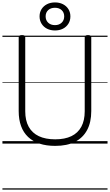

<svg xmlns="http://www.w3.org/2000/svg" viewBox="-20 -1183 906 1582"><path d="M435 19Q362 19 306 0.5Q250 -18 211.5 -54.5Q173 -91 153.5 -144.5Q134 -198 134 -268V-875Q134 -885 140.5 -889.5Q147 -894 161 -894Q176 -894 182 -889.5Q188 -885 188 -875V-266Q188 -190 216.5 -138.5Q245 -87 300 -61Q355 -35 435 -35Q514 -35 568 -61Q622 -87 650 -138.5Q678 -190 678 -266V-875Q678 -885 684.5 -889.5Q691 -894 705 -894Q732 -894 732 -875V-268Q732 -175 697.5 -111Q663 -47 597.5 -14Q532 19 435 19ZM433 -932Q396 -932 367.5 -946.5Q339 -961 322.5 -987.5Q306 -1014 306 -1048Q306 -1082 322.5 -1108Q339 -1134 367.5 -1148.5Q396 -1163 433 -1163Q470 -1163 498.5 -1148.5Q527 -1134 543.5 -1108Q560 -1082 560 -1048Q560 -1014 543.5 -987.5Q527 -961 498.5 -946.5Q470 -932 433 -932ZM433 -976Q467 -976 488 -996Q509 -1016 509 -1048Q509 -1080 488 -1099.5Q467 -1119 433 -1119Q398 -1119 377 -1099.5Q356 -1080 356 -1048Q356 -1016 377 -996Q398 -976 433 -976ZM0 369H866V379H0ZM0 -20H866V0H0ZM0 -505H866V-500H0ZM0 -889H866V-879H0Z"/></svg>

Font: Playwrite HR Lijeva Guides
Style: Regular
Weight: 400
Designer: Veronika Burian, José Scaglione
Foundry: TypeTogether
Version: Version 1.003